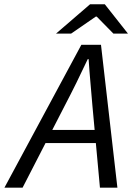

<svg xmlns="http://www.w3.org/2000/svg" viewBox="-71 -862 607 882"><path d="M-50.6 0 302.8 -656.3H392.9L468.3 0H388.1L353.5 -377Q349.4 -429.3 344.5 -482Q339.7 -534.7 336.1 -590.4H332.1Q305.8 -534.3 280.4 -482.7Q255 -431.1 226.7 -377L32.8 0ZM106.5 -204.9 121.8 -265.2H409.8L395.8 -204.9ZM186.3 -707.6 342.6 -842.3H410.5L516.8 -707.6H450L373.2 -785.8H369.2L255.6 -707.6Z"/></svg>

Font: Source Sans 3
Style: Italic
Weight: 200
Italic angle: -11°
Designer: Paul D. Hunt
Foundry: Adobe
Version: Version 3.046;hotconv 1.0.118;makeotfexe 2.5.65603